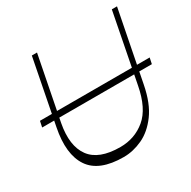

<svg xmlns="http://www.w3.org/2000/svg" viewBox="-163 -890 1054 1058"><g transform="rotate(-30 364.0 -361.0)"><path d="M22 -358 30 -396H728L720 -358ZM331 8Q175 8 117.5 -77.5Q60 -163 91 -320L171 -730H204L125 -327Q100 -194 153 -121.5Q206 -49 342 -49Q434 -49 502 -105.5Q570 -162 595 -294L680 -730H713L625 -282Q604 -174 557 -110.5Q510 -47 450.5 -19.5Q391 8 331 8Z"/></g></svg>

Font: Savate ExtraLight
Style: Italic
Weight: 200
Italic angle: -11°
Designer: Max Esnée
Foundry: Plomb Type
Version: Version 2.000